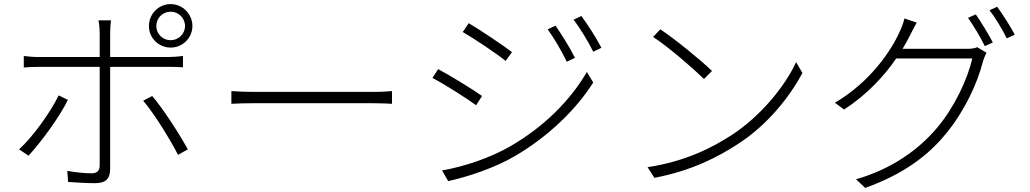

<svg xmlns="http://www.w3.org/2000/svg" viewBox="-20 -859 5020 936"><path d="M812 -802C850 -802 882 -771 882 -732C882 -694 850 -663 812 -663C773 -663 742 -694 742 -732C742 -771 773 -802 812 -802ZM812 -627C870 -627 918 -674 918 -732C918 -791 870 -839 812 -839C753 -839 706 -791 706 -732C706 -674 753 -627 812 -627ZM266 -394C228 -315 140 -191 73 -131L119 -100C177 -162 270 -288 311 -372ZM801 -533C823 -533 848 -533 872 -531V-586C848 -583 821 -581 800 -581H517V-698C517 -717 519 -746 521 -760H460C463 -746 466 -718 466 -698V-581H173C142 -581 122 -583 96 -586V-530C121 -532 143 -533 174 -533H466V-54C466 -27 454 -14 426 -14C399 -14 352 -18 308 -26L312 28C347 31 407 34 442 34C497 34 517 12 517 -37V-533ZM678 -368C733 -304 810 -178 848 -104L896 -131C856 -203 777 -327 722 -391Z M1108 -353C1135 -355 1180 -356 1235 -356H1790C1836 -356 1873 -354 1891 -353V-415C1871 -413 1841 -411 1789 -411H1235C1176 -411 1134 -413 1108 -415Z M2688 -734 2650 -716C2680 -675 2721 -605 2743 -558L2783 -577C2759 -626 2712 -700 2688 -734ZM2814 -781 2776 -763C2808 -722 2849 -654 2872 -607L2912 -626C2887 -674 2839 -749 2814 -781ZM2265 -746 2236 -703C2290 -672 2402 -597 2445 -562L2476 -605C2438 -634 2320 -714 2265 -746ZM2135 -28 2165 24C2260 3 2395 -41 2495 -101C2653 -194 2789 -325 2872 -457L2841 -508C2759 -368 2632 -241 2468 -146C2371 -90 2244 -47 2135 -28ZM2116 -522 2088 -479C2145 -450 2256 -379 2301 -346L2330 -391C2292 -419 2171 -493 2116 -522Z M3199 -716 3164 -679C3239 -630 3362 -523 3412 -474L3451 -513C3398 -565 3270 -669 3199 -716ZM3137 -44 3170 8C3352 -27 3477 -92 3576 -156C3722 -250 3828 -385 3892 -503L3861 -556C3807 -439 3690 -294 3546 -200C3452 -139 3321 -72 3137 -44Z M4380 -621C4393 -643 4405 -664 4415 -684C4424 -702 4437 -728 4449 -749L4389 -769C4385 -749 4373 -719 4366 -705C4326 -613 4221 -458 4050 -358L4095 -325C4210 -400 4292 -491 4349 -574H4720C4697 -473 4633 -337 4550 -238C4457 -127 4324 -34 4153 15L4198 57C4385 -10 4505 -101 4593 -209C4681 -316 4745 -452 4772 -560C4775 -570 4783 -591 4789 -602L4744 -629C4732 -623 4716 -621 4692 -621ZM4699 -772C4726 -734 4762 -674 4781 -634L4820 -652C4798 -694 4762 -753 4737 -789ZM4804 -809C4833 -772 4866 -716 4888 -672L4927 -690C4907 -728 4868 -790 4841 -826Z"/></svg>

Font: Source Han Sans SC Light
Style: Regular
Weight: 300
Designer: Ryoko NISHIZUKA (kana & ideographs); Paul D. Hunt (Latin, Greek & Cyrillic); Wenlong ZHANG (bopomofo); Sandoll Communica
Foundry: Adobe Systems Incorporated
Version: Version 1.004;PS 1.004;hotconv 1.0.82;makeotf.lib2.5.63406